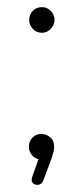

<svg xmlns="http://www.w3.org/2000/svg" viewBox="-20 -442 235 539"><path d="M85 77Q79 77 74 73.5Q69 70 69 64Q69 59 70 56L88 5Q76 2 68.5 -8Q61 -18 61 -30Q61 -45 71 -55.5Q81 -66 96 -66Q109 -66 120.5 -57Q132 -48 132 -29Q132 -27 131.5 -22.5Q131 -18 128 -8Q125 2 118.5 19.5Q112 37 101 66Q99 71 94.5 74Q90 77 85 77ZM98 -350Q82 -350 72 -361Q62 -372 62 -386Q62 -401 72 -411.5Q82 -422 98 -422Q112 -422 122.5 -411.5Q133 -401 133 -386Q133 -372 122.5 -361Q112 -350 98 -350Z"/></svg>

Font: Dosis ExtraLight ExtraLight
Style: Regular
Weight: 250
Version: Version 3.001; ttfautohint (v1.8.2)